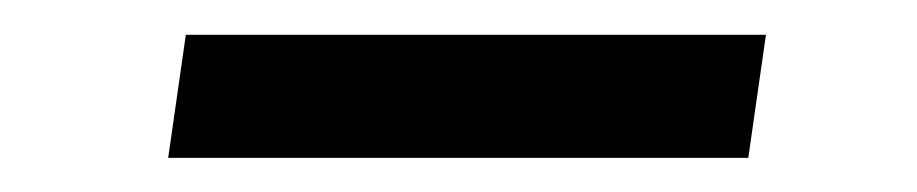

<svg xmlns="http://www.w3.org/2000/svg" viewBox="-20 -346 535 112"><path d="M88.4 -325.7H426.8L416.5 -253.9H78.1Z"/></svg>

Font: Noticia Text
Style: Italic
Weight: 400
Italic angle: -8°
Designer: JM Sole
Foundry: JM Sole
Version: Version 1.003